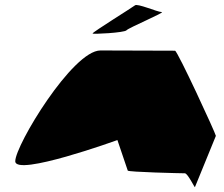

<svg xmlns="http://www.w3.org/2000/svg" viewBox="-20 -768 910 780"><path d="M42 -113C42 -49 457 -199 457 -199L499 -75C500 -69 715 -64 731 -64C743 -64 772 -2 772 -8L857 -216C857 -224 701 -562 691 -562C691 -562 501 -563 388 -563C275 -563 42 -178 42 -113ZM356 -632C355 -628 486 -635 494 -645C502 -655 654 -719 637 -719C620 -719 536 -756 528 -746C518 -738 357 -638 356 -632Z"/></svg>

Font: Ampere
Style: SCUltExt
Weight: 400
Version: Version 1